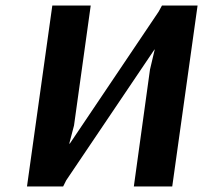

<svg xmlns="http://www.w3.org/2000/svg" viewBox="-20 -670 730 690"><path d="M599 0H461L519 -420L536 -492H535L218 -22L207 0H77L168 -650H306L246 -219L229 -154H231L550 -628L562 -650H690Z"/></svg>

Font: Arsenal SC
Style: Bold Italic
Weight: 700
Italic angle: -9.10001°
Designer: Andrij Shevchenko
Foundry: Stairsfor
Version: Version 2.001; ttfautohint (v1.8.4.7-5d5b)